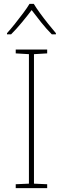

<svg xmlns="http://www.w3.org/2000/svg" viewBox="-20 -969 323 989"><path d="M223 0H61V-20L129 -23V-690L61 -694V-714H223V-694L155 -690V-23L223 -20ZM154 -949Q166 -929 186 -901.5Q206 -874 228 -846.5Q250 -819 268 -798V-792H247Q219 -820 191.5 -854.5Q164 -889 143 -917Q122 -889 93.5 -854.5Q65 -820 37 -792H16V-798Q35 -819 57 -846.5Q79 -874 99.5 -901.5Q120 -929 132 -949Z"/></svg>

Font: Noto Sans Hebrew Thin
Style: Regular
Weight: 250
Designer: Monotype Design Team
Foundry: Monotype Imaging Inc.
Version: Version 2.003